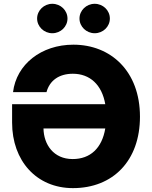

<svg xmlns="http://www.w3.org/2000/svg" viewBox="-20 -970 790 1000"><path d="M359.9 9.8C567.9 9.8 709 -132.3 709 -362.3C709 -600.1 556.2 -737.3 362.3 -737.3C194.8 -737.3 65.4 -634.8 47.9 -490.2H222.2C238.3 -550.3 287.1 -585.9 359.4 -585.9C448.2 -585.9 510.7 -528.8 528.3 -427.2H43V-331.5C43 -132.8 169.9 9.8 359.9 9.8ZM528.3 -300.8C511.2 -198.7 450.7 -141.6 358.4 -141.6C258.8 -141.6 208 -217.3 206.5 -300.8ZM252.4 -796.9C296.4 -796.9 331.5 -831.5 331.5 -873.5C331.5 -915.5 296.4 -950.2 252.4 -950.2C209 -950.2 173.3 -915.5 173.3 -873.5C173.3 -831.5 209 -796.9 252.4 -796.9ZM473.1 -796.9C517.1 -796.9 552.2 -831.5 552.2 -873.5C552.2 -915.5 517.1 -950.2 473.1 -950.2C429.7 -950.2 394 -915.5 394 -873.5C394 -831.5 429.7 -796.9 473.1 -796.9Z"/></svg>

Font: Inter ExtraBold
Style: Regular
Weight: 800
Designer: Rasmus Andersson
Foundry: rsms
Version: Version 4.001;git-9221beed3